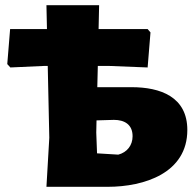

<svg xmlns="http://www.w3.org/2000/svg" viewBox="-20 -720 752 740"><path d="M8 -473 20 -460 153 -466H164L170 -189L159 0H395C536 0 702 -53 702 -219C702 -347 598 -384 487 -384H355L357 -466H397L549 -460L560 -595L549 -608H360L362 -700H159L161 -608H19ZM351 -209 352 -256 419 -258C460 -258 491 -240 491 -195C491 -160 470 -133 436 -124L354 -129Z"/></svg>

Font: Luna Sans Black
Style: Regular
Weight: 900
Designer: Juan Pablo del Peral
Foundry: Huerta Tipografica
Version: Version 2.001; ttfautohint (v1.5)